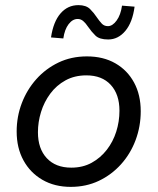

<svg xmlns="http://www.w3.org/2000/svg" viewBox="-20 -721 616 749"><path d="M256 8Q193 8 145.5 -19.5Q98 -47 71.5 -95.5Q45 -144 45 -208Q45 -266 65 -318.5Q85 -371 121.5 -412Q158 -453 208 -477Q258 -501 319 -501Q383 -501 430 -474Q477 -447 503 -399Q529 -351 529 -287Q529 -228 509 -174.5Q489 -121 452 -80Q415 -39 365.5 -15.5Q316 8 256 8ZM258 -67Q303 -67 337.5 -86Q372 -105 396.5 -136.5Q421 -168 433.5 -207.5Q446 -247 446 -289Q446 -353 412 -390Q378 -427 317 -427Q271 -427 235.5 -407.5Q200 -388 176 -355.5Q152 -323 140 -284Q128 -245 128 -205Q128 -141 162.5 -104Q197 -67 258 -67ZM402 -567Q368 -567 352.5 -582Q337 -597 324 -616Q314 -631 304.5 -639Q295 -647 283 -647Q263 -647 247.5 -626.5Q232 -606 227 -571L179 -575Q188 -636 216 -668.5Q244 -701 286 -701Q316 -701 331.5 -685.5Q347 -670 358 -653Q367 -640 376.5 -629.5Q386 -619 401 -619Q419 -619 435 -641Q451 -663 456 -699L505 -695Q497 -634 469 -600.5Q441 -567 402 -567Z"/></svg>

Font: Hanken Grotesk
Style: Italic
Weight: 400
Italic angle: -8°
Designer: Alfredo Marco Pradil
Foundry: Hanken Design Co.
Version: Version 3.013